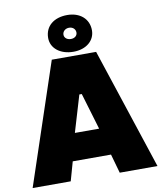

<svg xmlns="http://www.w3.org/2000/svg" viewBox="-110 -1014 919 1092"><g transform="rotate(-10 349.5 -467.5)"><path d="M353 -723C427 -723 477 -766 477 -825C477 -892 426 -935 353 -935C276 -935 224 -893 224 -825C224 -766 276 -723 353 -723ZM351 -797C329 -797 313 -810 313 -828C313 -847 329 -862 351 -862C373 -862 388 -847 388 -828C388 -810 373 -797 351 -797ZM-11 0H209L240 -110H461L492 0H710L479 -700H223ZM280 -267 343 -478H357L420 -267Z"/></g></svg>

Font: Fixel Display Black
Style: Regular
Weight: 900
Designer: AlfaBravo + MacPaw
Foundry: Kyrylo Tkachov, Marchela Mozhyna, Serhii Makarenko, Maria Weinstein, Zakhar Kryvoshyya
Version: Version 1.211